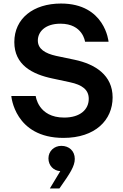

<svg xmlns="http://www.w3.org/2000/svg" viewBox="-20 -770 696 1086"><path d="M339 10C519 10 617 -91 617 -219C617 -344 520 -407 402 -432L297 -454C235 -468 194 -493 194 -541C194 -588 233 -636 322 -636C449 -636 461 -534 461 -534H594C594 -534 575 -750 325 -750C168 -750 61 -665 61 -532C61 -403 162 -350 277 -326L375 -305C446 -290 482 -262 482 -211C482 -151 434 -105 343 -105C195 -105 182 -227 182 -227H44C44 -227 62 10 339 10ZM316 296 323 286C375 212 403 170 403 129C403 83 370 55 327 55C287 55 254 84 254 126C254 166 283 196 321 198L262 296Z"/></svg>

Font: Be Vietnam Pro SemiBold
Style: Regular
Weight: 600
Designer: Lam Bao, Tony Le, Vietanh Nguyen
Foundry: Yellow Type Foundry
Version: Version 1.002